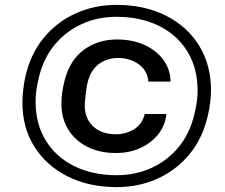

<svg xmlns="http://www.w3.org/2000/svg" viewBox="-20 -758 922 788"><path d="M459 10Q345 10 257.5 -34Q170 -78 120.5 -157Q71 -236 72 -341Q72 -362 75.5 -391.5Q79 -421 84 -443Q105 -536 159 -602Q213 -668 290.5 -703Q368 -738 458 -738Q573 -738 660.5 -694Q748 -650 797 -571Q846 -492 846 -387Q846 -366 842.5 -336.5Q839 -307 833 -284Q812 -191 758 -125.5Q704 -60 627 -25Q550 10 459 10ZM459 -39Q536 -39 601 -68.5Q666 -98 712 -153Q758 -208 777 -286Q791 -341 791 -386Q791 -478 749.5 -546Q708 -614 633 -651.5Q558 -689 458 -689Q381 -689 316 -659.5Q251 -630 205 -575Q159 -520 140 -442Q126 -388 126 -341Q126 -250 167.5 -182Q209 -114 284 -76.5Q359 -39 459 -39ZM455 -130Q389 -130 338.5 -155.5Q288 -181 260 -226.5Q232 -272 232 -333Q232 -379 246 -431Q268 -513 325.5 -554.5Q383 -596 460 -596Q523 -596 572 -574Q621 -552 650 -513Q679 -474 680 -423H589Q585 -469 549 -494.5Q513 -520 465 -520Q414 -520 380 -490.5Q346 -461 336 -403Q333 -381 331 -365Q329 -349 328 -336Q325 -276 360 -241.5Q395 -207 456 -207Q496 -207 529.5 -227Q563 -247 574 -290H663Q658 -243 629.5 -207Q601 -171 556 -150.5Q511 -130 455 -130Z"/></svg>

Font: Hubot Sans Medium
Style: Italic
Weight: 500
Italic angle: -10°
Designer: Deni Anggara
Foundry: GitHub
Version: Version 1.001; ttfautohint (v1.8.4.7-5d5b);gftools[0.9.31]